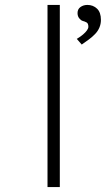

<svg xmlns="http://www.w3.org/2000/svg" viewBox="-20 -760 453 780"><path d="M173 0V-740H223V0ZM312 -579 292 -602Q307 -611 317.5 -620Q328 -629 333.5 -637Q339 -645 339 -651Q339 -665 331.5 -669Q324 -673 316 -675Q309 -677 302 -685.5Q295 -694 295 -707Q295 -723 307 -731.5Q319 -740 335 -740Q358 -740 374 -725Q390 -710 390 -679Q390 -663 384 -648.5Q378 -634 366.5 -622Q355 -610 341.5 -600Q328 -590 312 -579Z"/></svg>

Font: Lexend Tera ExtraLight
Style: Regular
Weight: 250
Designer: Bonnie Shaver-Troup, Thomas Jockin
Foundry: Lexend
Version: Version 1.007